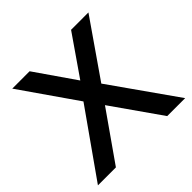

<svg xmlns="http://www.w3.org/2000/svg" viewBox="-198 -1027 1228 1228"><g transform="rotate(-45 416.0 -412.5)"><path d="M21 0 335 -445 71 -825H228L415.5 -554L603 -825H760L496.5 -445L810 0H647.5L415.5 -331L183.5 0Z"/></g></svg>

Font: Spartan Thin SemiBold
Style: Regular
Weight: 600
Version: Version 1.004